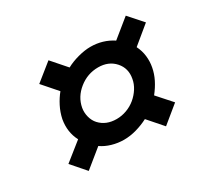

<svg xmlns="http://www.w3.org/2000/svg" viewBox="-90 -670 682 639"><g transform="rotate(-30 250.5 -350.0)"><path d="M384 -157 335 -213Q314 -202 289.5 -195Q265 -188 241 -188Q218 -188 195.5 -194.5Q173 -201 156 -213L87 -157L40 -211L109 -266Q89 -304 97 -350Q102 -374 113 -395.5Q124 -417 138 -434L89 -490L155 -543L204 -487Q224 -498 250 -505Q276 -512 298 -512Q345 -512 383 -487L452 -543L499 -490L431 -434Q441 -414 443.5 -392.5Q446 -371 442 -350Q438 -328 427.5 -307Q417 -286 401 -266L450 -211ZM286 -440Q245 -440 212.5 -414Q180 -388 173 -350Q170 -333 174.5 -315.5Q179 -298 190 -286Q214 -260 254 -260Q274 -260 293 -267Q312 -274 327 -286.5Q342 -299 352.5 -315.5Q363 -332 366 -350Q373 -387 349.5 -413.5Q326 -440 286 -440Z"/></g></svg>

Font: Jura
Style: Bold Italic
Weight: 700
Designer: Ed Merritt
Foundry: Ten by Twenty
Version: Version 1.007